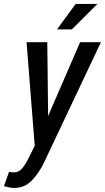

<svg xmlns="http://www.w3.org/2000/svg" viewBox="-58 -743 533 977"><path d="M13.2 134.3Q37.1 133.8 53.7 115.2Q70.3 96.7 92.8 51.3L118.7 -1.5L77.1 -528.3H182.6L186.5 -182.1V-155.3H188L349.6 -528.3H455.6L167 82Q141.6 135.7 104.5 174.8Q67.4 213.9 11.7 213.4Q-2.4 213.4 -37.6 204.6L-12.2 131.3Q3.9 134.3 13.2 134.3ZM327.1 -723.1H437.5L307.6 -593.3H231.9Z"/></svg>

Font: RobotoCondensed-Italic
Style: Italic
Weight: 400
Designer: Google
Version: Version 1.200311; 2013